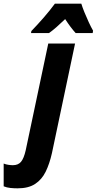

<svg xmlns="http://www.w3.org/2000/svg" viewBox="-147 -786 527 1046"><path d="M-51 240Q-71 240 -90.5 238Q-110 236 -127 229V105Q-115 110 -101 112Q-87 114 -77 114Q-48 114 -32.5 95.5Q-17 77 -7 33L116 -549H262L136 48Q123 106 102 149Q81 192 44.5 216Q8 240 -51 240ZM24 -617Q56 -650 90.5 -689.5Q125 -729 152 -766H296Q302 -746 313 -719Q324 -692 336.5 -665Q349 -638 360 -619L358 -606H265Q237 -637 208 -682Q184 -659 162 -639.5Q140 -620 120 -606H22Z"/></svg>

Font: Noto Sans Condensed ExtraBold
Style: Italic
Weight: 800
Width: 3
Italic angle: -12°
Designer: Monotype Design Team
Foundry: Monotype Imaging Inc.
Version: Version 2.013; ttfautohint (v1.8.4.7-5d5b)